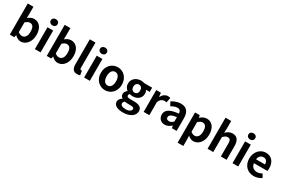

<svg xmlns="http://www.w3.org/2000/svg" viewBox="151 -2417 6296 4266"><g transform="rotate(30 3299.5 -283.5)"><path d="M79 -798H225V-597L222 -507L225 -510Q258 -539 297 -556.5Q336 -574 377 -574Q429 -574 470 -553.5Q511 -533 539.5 -496Q568 -459 583 -406.5Q598 -354 598 -290Q598 -218 578 -161.5Q558 -105 525 -66Q492 -27 449 -6.5Q406 14 360 14Q322 14 283.5 -5Q245 -24 210 -59H207L194 0H79ZM225 -149Q251 -126 277.5 -116.5Q304 -107 327 -107Q378 -107 412.5 -151Q447 -195 447 -287Q447 -368 420.5 -410.5Q394 -453 336 -453Q307 -453 280.5 -438.5Q254 -424 225 -395Z M723 -560H869V0H723ZM797 -650Q759 -650 734 -672.5Q709 -695 709 -730Q709 -766 734 -788Q759 -810 797 -810Q835 -810 859.5 -788Q884 -766 884 -730Q884 -695 859.5 -672.5Q835 -650 797 -650Z M1027 -798H1173V-597L1170 -507L1173 -510Q1206 -539 1245 -556.5Q1284 -574 1325 -574Q1377 -574 1418 -553.5Q1459 -533 1487.5 -496Q1516 -459 1531 -406.5Q1546 -354 1546 -290Q1546 -218 1526 -161.5Q1506 -105 1473 -66Q1440 -27 1397 -6.5Q1354 14 1308 14Q1270 14 1231.5 -5Q1193 -24 1158 -59H1155L1142 0H1027ZM1173 -149Q1199 -126 1225.5 -116.5Q1252 -107 1275 -107Q1326 -107 1360.5 -151Q1395 -195 1395 -287Q1395 -368 1368.5 -410.5Q1342 -453 1284 -453Q1255 -453 1228.5 -438.5Q1202 -424 1173 -395Z M1809 14Q1733 14 1702 -32.5Q1671 -79 1671 -157V-798H1817V-150Q1817 -125 1826.5 -115.5Q1836 -106 1847 -106Q1852 -106 1855.5 -106Q1859 -106 1867 -108L1885 1Q1872 6 1853.5 10Q1835 14 1809 14Z M1986 -560H2132V0H1986ZM2060 -650Q2022 -650 1997 -672.5Q1972 -695 1972 -730Q1972 -766 1997 -788Q2022 -810 2060 -810Q2098 -810 2122.5 -788Q2147 -766 2147 -730Q2147 -695 2122.5 -672.5Q2098 -650 2060 -650Z M2524 14Q2472 14 2423 -6Q2374 -26 2337 -63.5Q2300 -101 2277.5 -155.5Q2255 -210 2255 -279Q2255 -349 2277.5 -403.5Q2300 -458 2337 -496Q2374 -534 2423 -554Q2472 -574 2524 -574Q2577 -574 2625.5 -554Q2674 -534 2711 -496Q2748 -458 2770.5 -403.5Q2793 -349 2793 -279Q2793 -210 2770.5 -155.5Q2748 -101 2711 -63.5Q2674 -26 2625.5 -6Q2577 14 2524 14ZM2524 -106Q2581 -106 2612 -153Q2643 -200 2643 -279Q2643 -359 2612 -406.5Q2581 -454 2524 -454Q2467 -454 2436 -406.5Q2405 -359 2405 -279Q2405 -200 2436 -153Q2467 -106 2524 -106Z M3113 243Q3064 243 3021 234.5Q2978 226 2946.5 208Q2915 190 2897 163Q2879 136 2879 99Q2879 64 2900 34.5Q2921 5 2959 -17V-22Q2937 -36 2922.5 -58.5Q2908 -81 2908 -116Q2908 -148 2926.5 -175.5Q2945 -203 2970 -221V-225Q2941 -246 2918.5 -284Q2896 -322 2896 -371Q2896 -421 2914.5 -458.5Q2933 -496 2964.5 -522Q2996 -548 3036.5 -561Q3077 -574 3122 -574Q3145 -574 3167 -570Q3189 -566 3206 -560H3408V-452H3312Q3323 -438 3330.5 -415.5Q3338 -393 3338 -367Q3338 -320 3321 -284.5Q3304 -249 3275 -225Q3246 -201 3206.5 -189Q3167 -177 3122 -177Q3105 -177 3086.5 -180.5Q3068 -184 3050 -190Q3038 -180 3032 -169.5Q3026 -159 3026 -142Q3026 -119 3045 -107.5Q3064 -96 3114 -96H3209Q3311 -96 3363.5 -63Q3416 -30 3416 44Q3416 86 3395 122.5Q3374 159 3334.5 186Q3295 213 3239 228Q3183 243 3113 243ZM3122 -268Q3159 -268 3184 -294.5Q3209 -321 3209 -371Q3209 -421 3184.5 -447.5Q3160 -474 3122 -474Q3084 -474 3059 -447.5Q3034 -421 3034 -371Q3034 -321 3059.5 -294.5Q3085 -268 3122 -268ZM3135 150Q3198 150 3237.5 126Q3277 102 3277 69Q3277 39 3253 29Q3229 19 3184 19H3116Q3090 19 3071.5 17Q3053 15 3038 12Q3001 40 3001 76Q3001 111 3036.5 130.5Q3072 150 3135 150Z M3513 -560H3633L3643 -461H3647Q3678 -517 3720 -545.5Q3762 -574 3806 -574Q3829 -574 3843.5 -570.5Q3858 -567 3872 -562L3846 -435Q3832 -440 3818.5 -442Q3805 -444 3788 -444Q3755 -444 3719 -419.5Q3683 -395 3659 -334V0H3513Z M4056 14Q4019 14 3988 1.5Q3957 -11 3935.5 -33Q3914 -55 3902 -85.5Q3890 -116 3890 -152Q3890 -242 3966.5 -291.5Q4043 -341 4212 -359Q4210 -401 4189.5 -428.5Q4169 -456 4117 -456Q4078 -456 4040 -441Q4002 -426 3963 -403L3910 -500Q3960 -531 4019 -552.5Q4078 -574 4144 -574Q4251 -574 4305 -511Q4359 -448 4359 -327V0H4239L4228 -60H4225Q4188 -28 4146 -7Q4104 14 4056 14ZM4104 -101Q4135 -101 4160.5 -115.5Q4186 -130 4212 -156V-269Q4110 -256 4070 -229Q4030 -202 4030 -164Q4030 -131 4051 -116Q4072 -101 4104 -101Z M4629 -560 4639 -502H4643Q4678 -532 4720.5 -553Q4763 -574 4808 -574Q4860 -574 4900.5 -553.5Q4941 -533 4969.5 -496Q4998 -459 5013 -406.5Q5028 -354 5028 -289Q5028 -217 5008 -160.5Q4988 -104 4955 -65.5Q4922 -27 4879 -6.5Q4836 14 4790 14Q4755 14 4721 -1Q4687 -16 4655 -43Q4654 -45 4653 -45.5Q4652 -46 4651 -47L4655 45V215H4509V-560ZM4655 -149Q4683 -126 4708.5 -116.5Q4734 -107 4757 -107Q4808 -107 4842.5 -151Q4877 -195 4877 -287Q4877 -368 4850.5 -410.5Q4824 -453 4766 -453Q4737 -453 4710.5 -438.5Q4684 -424 4655 -395Z M5153 -798H5299V-597L5293 -492Q5329 -528 5373 -551Q5417 -574 5469 -574Q5560 -574 5601 -514.5Q5642 -455 5642 -349V0H5494V-331Q5494 -396 5476 -422Q5458 -448 5416 -448Q5381 -448 5356 -432Q5331 -416 5299 -385V0H5153Z M5793 -560H5939V0H5793ZM5867 -650Q5829 -650 5804 -672.5Q5779 -695 5779 -730Q5779 -766 5804 -788Q5829 -810 5867 -810Q5905 -810 5929.5 -788Q5954 -766 5954 -730Q5954 -695 5929.5 -672.5Q5905 -650 5867 -650Z M6340 14Q6282 14 6231 -6Q6180 -26 6142.5 -63.5Q6105 -101 6083.5 -155.5Q6062 -210 6062 -279Q6062 -347 6084 -402Q6106 -457 6142 -495Q6178 -533 6225 -553.5Q6272 -574 6323 -574Q6381 -574 6424.5 -554Q6468 -534 6497.5 -498Q6527 -462 6542 -413Q6557 -364 6557 -306Q6557 -286 6555 -267.5Q6553 -249 6550 -238H6205Q6214 -169 6255.5 -134Q6297 -99 6360 -99Q6395 -99 6425.5 -109Q6456 -119 6486 -138L6536 -48Q6494 -19 6443.5 -2.5Q6393 14 6340 14ZM6431 -336Q6431 -393 6405 -426.5Q6379 -460 6324 -460Q6280 -460 6245.5 -429Q6211 -398 6203 -336Z"/></g></svg>

Font: Kinto Sans
Style: Bold
Weight: 700
Designer: Authors: Ryoko NISHIZUKA  (kana & ideographs); Paul D. Hunt (Latin, Greek & Cyrillic); Wenlong ZHANG  (bopomofo); Sandol
Foundry: Adobe Systems Incorporated, ookami Inc.
Version: Version 0.001